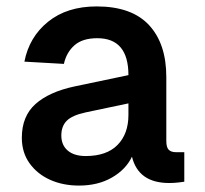

<svg xmlns="http://www.w3.org/2000/svg" viewBox="-20 -566 640 598"><path d="M226 12Q176 12 136 -6Q96 -24 72 -57.5Q48 -91 48 -137Q48 -204 90.5 -242Q133 -280 213 -297L380 -332Q380 -447 283 -447Q237 -447 212 -425Q187 -403 179 -367L56 -374Q71 -451 130 -498.5Q189 -546 281 -546Q390 -546 444 -488Q498 -430 498 -326V-127Q498 -107 505.5 -99.5Q513 -92 528 -92H554V0Q548 1 534.5 2.5Q521 4 507 4Q411 4 391 -78Q372 -38 328.5 -13Q285 12 226 12ZM247 -80Q312 -80 346 -114.5Q380 -149 380 -208V-244L247 -216Q205 -207 188 -190Q171 -173 171 -144Q171 -114 191 -97Q211 -80 247 -80Z"/></svg>

Font: Geist Mono SemiBold
Style: Regular
Weight: 600
Monospace: yes
Designer: Basement.studio, Andrés Briganti, Mateo Zaragoza
Foundry: Basement.studio, Vercel, Andrés Briganti, Guido Ferreyra, Mateo Zaragoza
Version: Version 1.500; ttfautohint (v1.8.4.7-5d5b)